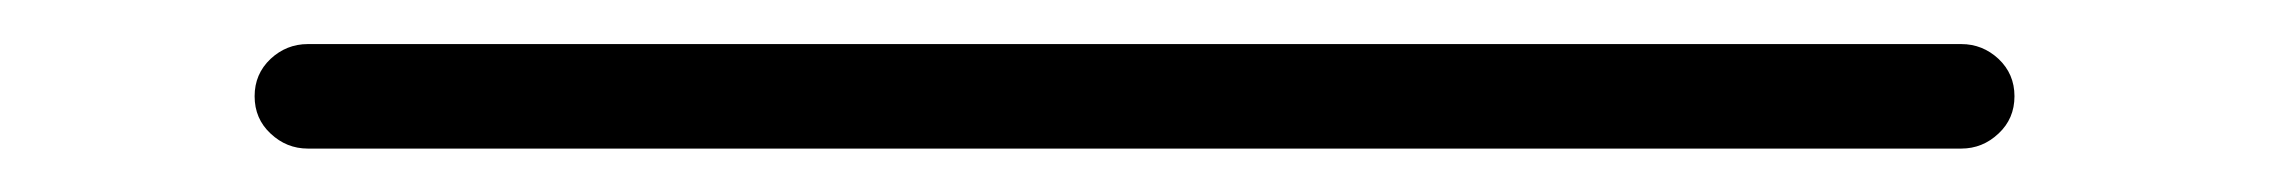

<svg xmlns="http://www.w3.org/2000/svg" viewBox="-20 -404 1040 88"><path d="M121.1 -335.9Q111.3 -335.9 104 -342.8Q96.7 -349.6 96.7 -359.9Q96.7 -370.1 104 -377Q111.3 -383.8 121.1 -383.8H878.9Q888.7 -383.8 896 -377Q903.3 -370.1 903.3 -359.9Q903.3 -349.6 896 -342.8Q888.7 -335.9 878.9 -335.9Z"/></svg>

Font: Rounded Mgen+ 1mn light
Style: Regular
Weight: 200
Designer: [Source Han Sans]
Ryoko NISHIZUKA  (kana & ideographs); Paul D. Hunt (Latin, Greek & Cyrillic); Wenlong ZHANG  (bopomofo
Version: Version 1.059.20150602